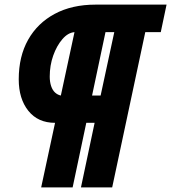

<svg xmlns="http://www.w3.org/2000/svg" viewBox="-20 -730 740 830"><path d="M61 -387Q61 -486 101.5 -558Q142 -630 216.5 -670Q291 -710 393 -710H700L675 -591H608L465 80H330L389 -199H353L294 80H158L218 -199Q144 -199 102.5 -251Q61 -303 61 -387ZM195 -399Q195 -376 201 -358Q207 -340 218 -330Q229 -320 243 -317L302 -591Q274 -589 249.5 -560.5Q225 -532 210 -489.5Q195 -447 195 -399ZM474 -591H436L378 -317H415Z"/></svg>

Font: Raleway Thin ExtraBold
Style: Italic
Weight: 800
Italic angle: -12°
Version: Version 4.026